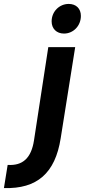

<svg xmlns="http://www.w3.org/2000/svg" viewBox="-128 -754 432 978"><path d="M198 -583C245 -583 284 -622 284 -673C284 -710 260 -734 222 -734C175 -734 135 -696 135 -645C135 -608 160 -583 198 -583ZM-108 204C61 209 153 128 181 -49L255 -514H118L45 -38C31 51 -12 91 -89 86Z"/></svg>

Font: Arthouse Owned
Style: Bold Italic
Weight: 700
Italic angle: -10°
Designer: Jeremy Tribby
Foundry: Tribby Type
Version: Version 1.000;PS 001.000;hotconv 1.0.88;makeotf.lib2.5.64775